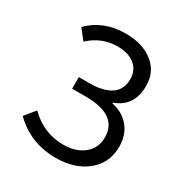

<svg xmlns="http://www.w3.org/2000/svg" viewBox="-176 -878 971 1022"><g transform="rotate(30 309.5 -367.0)"><path d="M47 -93 99 -157Q188 -68 310 -68Q384 -68 432 -105Q483 -145 483 -212Q483 -350 285 -350H202V-421H262Q445 -421 445 -548Q445 -604 404 -636Q365 -666 301 -666Q203 -666 129 -597L80 -659Q168 -747 303 -747Q408 -747 471 -697Q536 -647 536 -560Q536 -433 427 -394V-389Q493 -376 532 -330Q574 -281 574 -208Q574 -105 497 -45Q424 13 310 13Q153 13 47 -93Z"/></g></svg>

Font: KaiGen Gothic CN Regular
Style: Regular
Weight: 400
Designer: Ryoko NISHIZUKA  (kana & ideographs); Paul D. Hunt (Latin, Greek & Cyrillic); Wenlong ZHANG  (bopomofo); Sandoll Communi
Foundry: Adobe Systems Incorporated
Version: Version 1.002.20150501